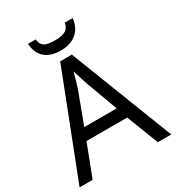

<svg xmlns="http://www.w3.org/2000/svg" viewBox="-211 -1031 1061 1158"><g transform="rotate(-30 319.5 -452.5)"><path d="M432.1 -300.8 352.1 -517.1 317.9 -624Q303.2 -565.4 287.1 -517.1L206.1 -300.8ZM544.9 0 459 -221.2H175.8L90.8 0H0L278.8 -716.8H359.9L638.2 0ZM315.9 -771Q247.1 -771 207.3 -804.7Q167.5 -838.4 163.1 -905.3H216.8Q220.7 -870.6 241.2 -856.2Q261.7 -841.8 317.9 -841.8Q367.2 -841.8 391.1 -857.2Q415 -872.6 418.9 -905.3H474.1Q467.8 -841.3 425.8 -806.2Q383.8 -771 315.9 -771Z"/></g></svg>

Font: NotoSans
Style: Regular
Weight: 400
Designer: Monotype Design team
Foundry: Monotype Imaging Inc.
Version: Version 1.04; ttfautohint (v1.4.1)